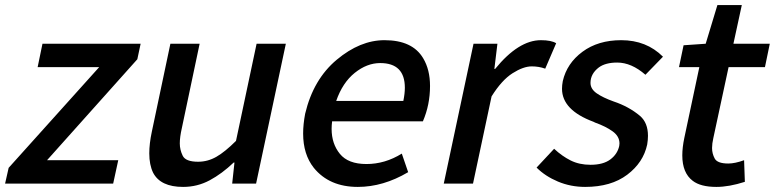

<svg xmlns="http://www.w3.org/2000/svg" viewBox="-76 -722 3056 755"><path d="M369 0H-56L-42 -62L314 -458H72L91 -550H477L464 -489L109 -92H389Z M644 13Q555 13 526 -43Q511 -74 511 -119Q511 -157 521 -204L594 -550H709L639 -218Q631 -183 631 -158Q631 -133 642.5 -109.5Q654 -86 703 -86Q741 -86 775 -105.5Q809 -125 852 -168L933 -550H1048L931 0H837L846 -83H843Q797 -39 748.5 -13Q700 13 644 13Z M1331 13Q1219 13 1158 -62Q1116 -115 1116 -197Q1116 -233 1124 -275Q1156 -410 1248 -487Q1340 -564 1436 -564Q1546 -564 1588 -493Q1615 -448 1615 -384Q1615 -310 1587 -245H1230Q1228 -229 1228 -215Q1228 -157 1260.5 -117Q1293 -77 1365 -77Q1438 -77 1504 -118L1529 -45Q1431 13 1331 13ZM1510 -325Q1516 -354 1516 -377Q1516 -474 1419 -474Q1367 -474 1319 -435.5Q1271 -397 1246 -325Z M1784 0H1669L1786 -550H1880L1868 -451H1871Q1963 -564 2051 -564Q2092 -564 2111 -552L2068 -452Q2043 -461 2015 -461Q1982 -461 1939.5 -434Q1897 -407 1857 -343Z M2225 13Q2168 13 2118 -8Q2068 -29 2034 -63L2103 -137Q2134 -108 2168 -91Q2202 -74 2246 -74Q2296 -74 2324 -95Q2352 -116 2359 -148L2360 -158Q2360 -186 2333 -205.5Q2306 -225 2264 -240L2258 -243Q2134 -289 2134 -373Q2134 -387 2137 -403Q2153 -473 2214.5 -518.5Q2276 -564 2367 -564Q2466 -564 2531 -499L2462 -428Q2407 -476 2351 -476Q2305 -476 2279 -457Q2246 -432 2246 -396Q2246 -372 2270.5 -355Q2295 -338 2337 -323Q2397 -303 2441 -266Q2472 -239 2472 -188Q2472 -172 2469 -154Q2454 -83 2390.5 -35Q2327 13 2225 13Z M2741 13Q2679 13 2648 -11Q2607 -42 2607 -111Q2607 -142 2615 -180L2674 -458H2594L2612 -544L2699 -550L2745 -702H2841L2808 -550H2951L2932 -458H2789L2729 -179Q2724 -157 2724 -140Q2724 -118 2734.5 -98.5Q2745 -79 2788 -79Q2814 -79 2850 -92L2853 -7Q2791 13 2741 13Z"/></svg>

Font: l_WÎeÑOS 500W
Style: Regular
Weight: 500
Designer: R?O
Version: Version 2.00 June 21, 2023